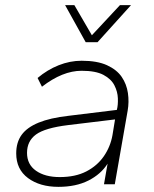

<svg xmlns="http://www.w3.org/2000/svg" viewBox="-20 -716 600 746"><path d="M207 10Q135 10 89 -24Q43 -58 43 -120Q43 -163 64 -192Q85 -221 130 -239.5Q175 -258 246 -266L434 -289Q439 -308 438 -334Q437 -360 424.5 -384.5Q412 -409 382 -425Q352 -441 297 -441Q260 -441 221.5 -425.5Q183 -410 143 -379L126 -413Q164 -445 208 -462.5Q252 -480 297 -480Q358 -480 396 -462.5Q434 -445 453 -417Q472 -389 477 -354.5Q482 -320 476 -286L426 0H384L398 -80Q372 -39 323.5 -14.5Q275 10 207 10ZM212 -28Q273 -28 315.5 -50Q358 -72 383.5 -109Q409 -146 417 -191L427 -252L245 -230Q155 -219 120 -193.5Q85 -168 85 -122Q85 -77 120 -52.5Q155 -28 212 -28ZM313 -552 233 -696H269L337 -579L446 -696H489L359 -552Z"/></svg>

Font: Gantari ExtraLight
Style: Italic
Weight: 250
Italic angle: -10°
Designer: Anugrah Pasau
Foundry: Lafontype
Version: Version 1.000